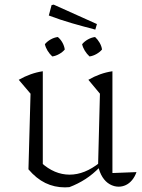

<svg xmlns="http://www.w3.org/2000/svg" viewBox="-20 -802 615 830"><path d="M466 -54 570 -58Q563 -38 551 -23.5Q539 -9 524 -2Q509 5 493 5Q473 5 454.5 -5.5Q436 -16 423 -36.5Q410 -57 404 -86L412 -397L362 -457Q412 -486 466 -494ZM280 7Q275 7 270 7.5Q265 8 261 8Q215 8 176 -11Q137 -30 103 -70L158 -99Q215 -47 281 -47Q346 -47 411 -99L412 -80Q382 -49 349.5 -28Q317 -7 280 7ZM103 -70 112 -397 61 -457Q112 -486 165 -494V-84ZM392 -674Q342 -687 291.5 -701.5Q241 -716 191 -735L203 -780L212 -782L399 -698ZM206 -558Q194 -569 185.5 -583Q177 -597 174 -611Q184 -623 199 -631.5Q214 -640 230 -642Q242 -632 250 -617.5Q258 -603 260 -588Q251 -577 236 -568.5Q221 -560 206 -558ZM367 -558Q355 -569 346.5 -583Q338 -597 335 -611Q345 -623 360 -631.5Q375 -640 391 -642Q402 -632 410.5 -617.5Q419 -603 421 -588Q412 -577 397 -568.5Q382 -560 367 -558Z"/></svg>

Font: Piazzolla Thin ExtraLight
Style: Regular
Weight: 250
Version: Version 2.005